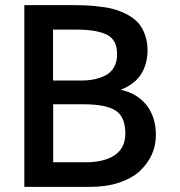

<svg xmlns="http://www.w3.org/2000/svg" viewBox="-20 -731 705 751"><path d="M187.5 -416H296.4Q325.7 -416 349.1 -420.9Q372.6 -425.8 393.6 -436.5Q414.6 -447.8 426.3 -468.8Q438 -489.7 438 -519Q438 -575.2 398.4 -595.2Q358.4 -615.2 277.3 -615.2H187.5ZM188 -96.2H311.5Q389.2 -96.2 429.7 -124.8Q470.2 -153.3 470.2 -208Q470.2 -273.9 432.6 -298.3Q395 -323.2 303.7 -323.2H188ZM75.2 0V-710.9H265.1Q296.4 -710.9 320.8 -709.5Q333.5 -709 347.7 -707.8Q361.8 -706.5 377.4 -704.1Q407.7 -700.7 433.1 -692.9Q444.8 -689 457.3 -683.8Q469.7 -678.7 481.4 -672.1Q493.2 -665.5 503.4 -657.5Q513.7 -649.4 521.5 -640.6Q537.1 -622.6 547.1 -595.2Q557.1 -567.9 557.1 -533.7Q557.1 -481 531.7 -440.9Q506.3 -400.9 452.1 -379.9Q485.8 -372.6 511.5 -356.7Q537.1 -340.8 554.4 -318.1Q571.8 -295.4 580.8 -266.4Q589.8 -237.3 589.8 -203.6Q589.8 -162.1 573.7 -126.5Q557.6 -90.8 526.4 -61.5Q495.6 -33.2 445.6 -16.6Q395.5 0 331.5 0Z"/></svg>

Font: Ride Light
Style: Bold
Weight: 600
Version: Version 3.000